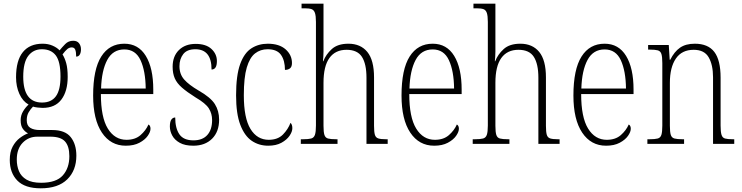

<svg xmlns="http://www.w3.org/2000/svg" viewBox="-20 -780 4025 1041"><path d="M201 241Q115 241 74 199Q33 157 33 87Q33 44 48.5 15Q64 -14 87 -31.5Q110 -49 132 -57Q116 -65 104 -81.5Q92 -98 92 -128Q92 -155 105.5 -177Q119 -199 135 -213Q103 -231 85 -271Q67 -311 67 -361Q67 -452 104 -497.5Q141 -543 211 -543Q241 -543 265 -532.5Q289 -522 303 -507Q316 -523 333.5 -541Q351 -559 377 -559Q398 -559 408.5 -545.5Q419 -532 419 -513Q419 -495 412.5 -484Q406 -473 393 -473Q393 -498 388 -510.5Q383 -523 369 -523Q356 -523 345 -514Q334 -505 319 -485Q331 -466 339 -437.5Q347 -409 347 -363Q347 -286 313 -240.5Q279 -195 211 -195Q200 -195 183.5 -197Q167 -199 159 -202Q146 -189 135.5 -171.5Q125 -154 125 -128Q125 -99 144 -87Q163 -75 196 -75H263Q333 -75 363.5 -36.5Q394 2 394 64Q394 144 344.5 192.5Q295 241 201 241ZM208 -224Q258 -224 283 -258Q308 -292 308 -365Q308 -446 282.5 -479.5Q257 -513 207 -513Q161 -513 133.5 -477.5Q106 -442 106 -364Q106 -224 208 -224ZM203 211Q285 211 320.5 171Q356 131 356 67Q356 13 332.5 -13Q309 -39 253 -39H182Q135 -39 103 -6Q71 27 71 85Q71 120 83 148.5Q95 177 124 194Q153 211 203 211Z M662 10Q580 10 532.5 -61Q485 -132 485 -262Q485 -404 529 -473.5Q573 -543 654 -543Q730 -543 770.5 -477Q811 -411 811 -294V-270H527Q527 -144 564.5 -83Q602 -22 666 -22Q713 -22 742 -47.5Q771 -73 785 -105Q796 -99 796 -82Q796 -65 781 -43.5Q766 -22 736 -6Q706 10 662 10ZM770 -300Q769 -395 742 -453.5Q715 -512 654 -512Q592 -512 561.5 -455Q531 -398 528 -300Z M1028 10Q983 10 955 -5.5Q927 -21 914 -45Q901 -69 901 -94Q901 -120 909 -131.5Q917 -143 930 -143Q930 -85 952.5 -52Q975 -19 1029 -19Q1078 -19 1104 -48Q1130 -77 1130 -129Q1130 -164 1112.5 -192Q1095 -220 1040 -252Q994 -281 966.5 -305Q939 -329 927.5 -355.5Q916 -382 916 -418Q916 -475 950 -508.5Q984 -542 1041 -542Q1097 -542 1126.5 -514.5Q1156 -487 1156 -449Q1156 -403 1127 -403Q1127 -513 1039 -513Q994 -513 973.5 -486.5Q953 -460 953 -421Q953 -378 978.5 -349Q1004 -320 1057 -289Q1122 -252 1145 -215.5Q1168 -179 1168 -131Q1168 -66 1130 -28Q1092 10 1028 10Z M1434 10Q1384 10 1345 -16.5Q1306 -43 1283 -103Q1260 -163 1260 -263Q1260 -371 1282 -432Q1304 -493 1343 -518Q1382 -543 1432 -543Q1494 -543 1528.5 -512.5Q1563 -482 1563 -438Q1563 -418 1552.5 -409.5Q1542 -401 1525 -401Q1525 -452 1503.5 -482.5Q1482 -513 1431 -513Q1392 -513 1363 -490.5Q1334 -468 1318 -414Q1302 -360 1302 -264Q1302 -140 1338 -81Q1374 -22 1437 -22Q1486 -22 1514 -50.5Q1542 -79 1555 -114Q1565 -105 1565 -85Q1565 -66 1550 -44Q1535 -22 1506 -6Q1477 10 1434 10Z M1611 0V-25H1623Q1652 -25 1667 -29Q1682 -33 1687.5 -49Q1693 -65 1693 -99V-661Q1693 -694 1687.5 -710Q1682 -726 1669 -730.5Q1656 -735 1631 -735H1615V-760H1734V-500Q1734 -487 1733 -472.5Q1732 -458 1731 -448H1733Q1747 -485 1779 -514Q1811 -543 1869 -543Q1935 -543 1971.5 -498.5Q2008 -454 2008 -360V-98Q2008 -65 2012.5 -49.5Q2017 -34 2031 -29.5Q2045 -25 2073 -25H2082V0H1967V-359Q1967 -433 1942.5 -471.5Q1918 -510 1859 -510Q1798 -510 1766 -465.5Q1734 -421 1734 -331V-98Q1734 -64 1739 -48.5Q1744 -33 1758.5 -29Q1773 -25 1803 -25H1810V0Z M2334 10Q2252 10 2204.5 -61Q2157 -132 2157 -262Q2157 -404 2201 -473.5Q2245 -543 2326 -543Q2402 -543 2442.5 -477Q2483 -411 2483 -294V-270H2199Q2199 -144 2236.5 -83Q2274 -22 2338 -22Q2385 -22 2414 -47.5Q2443 -73 2457 -105Q2468 -99 2468 -82Q2468 -65 2453 -43.5Q2438 -22 2408 -6Q2378 10 2334 10ZM2442 -300Q2441 -395 2414 -453.5Q2387 -512 2326 -512Q2264 -512 2233.5 -455Q2203 -398 2200 -300Z M2543 0V-25H2555Q2584 -25 2599 -29Q2614 -33 2619.5 -49Q2625 -65 2625 -99V-661Q2625 -694 2619.5 -710Q2614 -726 2601 -730.5Q2588 -735 2563 -735H2547V-760H2666V-500Q2666 -487 2665 -472.5Q2664 -458 2663 -448H2665Q2679 -485 2711 -514Q2743 -543 2801 -543Q2867 -543 2903.5 -498.5Q2940 -454 2940 -360V-98Q2940 -65 2944.5 -49.5Q2949 -34 2963 -29.5Q2977 -25 3005 -25H3014V0H2899V-359Q2899 -433 2874.5 -471.5Q2850 -510 2791 -510Q2730 -510 2698 -465.5Q2666 -421 2666 -331V-98Q2666 -64 2671 -48.5Q2676 -33 2690.5 -29Q2705 -25 2735 -25H2742V0Z M3266 10Q3184 10 3136.5 -61Q3089 -132 3089 -262Q3089 -404 3133 -473.5Q3177 -543 3258 -543Q3334 -543 3374.5 -477Q3415 -411 3415 -294V-270H3131Q3131 -144 3168.5 -83Q3206 -22 3270 -22Q3317 -22 3346 -47.5Q3375 -73 3389 -105Q3400 -99 3400 -82Q3400 -65 3385 -43.5Q3370 -22 3340 -6Q3310 10 3266 10ZM3374 -300Q3373 -395 3346 -453.5Q3319 -512 3258 -512Q3196 -512 3165.5 -455Q3135 -398 3132 -300Z M3490 0V-25H3502Q3531 -25 3546 -29Q3561 -33 3566 -49Q3571 -65 3571 -99V-438Q3571 -472 3566 -487.5Q3561 -503 3546.5 -507Q3532 -511 3504 -511H3494V-536H3606L3611 -456H3614Q3636 -500 3667 -521.5Q3698 -543 3747 -543Q3819 -543 3853 -498.5Q3887 -454 3887 -359V-99Q3887 -65 3892 -49Q3897 -33 3911 -29Q3925 -25 3954 -25H3961V0H3846V-361Q3846 -428 3822.5 -469Q3799 -510 3741 -510Q3677 -510 3644.5 -462.5Q3612 -415 3612 -331V-98Q3612 -64 3617 -48.5Q3622 -33 3637 -29Q3652 -25 3681 -25H3689V0Z"/></svg>

Font: Noto Serif Sinhala Condensed ExtraLight
Style: Regular
Weight: 200
Width: 3
Designer: Jelle Bosma - Monotype Design Team
Foundry: Monotype Imaging Inc.
Version: Version 2.007; ttfautohint (v1.8.4.7-5d5b)